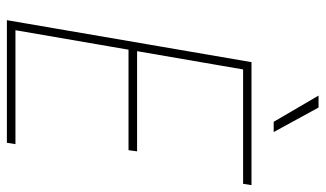

<svg xmlns="http://www.w3.org/2000/svg" viewBox="-214 -732 946 558"><g transform="rotate(90 259.0 -453.0)"><path d="M398.9 -24.9 395 0H48.8L52.7 -24.9ZM186 -710.9 63.5 0H38.6L160.6 -710.9ZM419.9 -378.4 416.5 -353.5H110.4L114.3 -378.4ZM518.1 -710.9 514.2 -686.5H167.5L170.9 -710.9ZM292.5 -905.8 363.8 -775.4H334L257.8 -905.8Z"/></g></svg>

Font: Roboto Condensed Thin
Style: Italic
Weight: 250
Italic angle: -12°
Designer: Christian Robertson
Foundry: Google
Version: Version 3.008; 2023